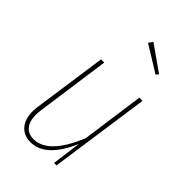

<svg xmlns="http://www.w3.org/2000/svg" viewBox="-231 -843 936 936"><g transform="rotate(45 236.5 -375.0)"><path d="M71 -105Q71 -122 74 -140L128 -519H150L97 -140Q94 -121 94 -104Q94 -59 114 -35Q134 -11 170 -11Q272 -11 347 -195L392 -519H414L340 0H323L343 -151Q274 10 170 10Q124 10 97.5 -20.5Q71 -51 71 -105ZM248 -760 379 -668 369 -654 233 -738Z"/></g></svg>

Font: Fira Sans Extra Condensed Thin
Style: Italic
Weight: 250
Width: 3
Italic angle: -8°
Designer: Carrois Corporate & Edenspiekermann AG
Foundry: Carrois Corporate GbR & Edenspiekermann AG
Version: Version 4.203